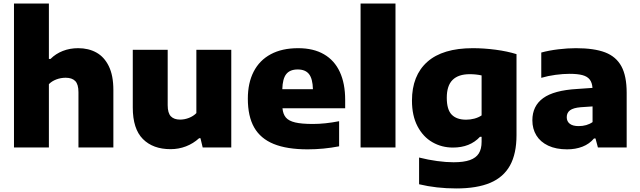

<svg xmlns="http://www.w3.org/2000/svg" viewBox="-20 -828 3592 1078"><path d="M58.5 -808H254.5V-497H263.5Q293 -526.5 332.8 -542Q372.5 -557.5 419 -557.5Q477 -557.5 521.2 -533Q565.5 -508.5 591 -456.2Q616.5 -404 616.5 -323V0H420.5V-310.5Q420.5 -354.5 402.5 -373Q384.5 -391.5 348.5 -391.5Q321.5 -391.5 296.2 -382Q271 -372.5 254.5 -355.5V0H58.5Z M725.5 -224.5V-548.5H921.5V-237.5Q921.5 -193.5 939.2 -175Q957 -156.5 991 -156.5Q1016.5 -156.5 1041.2 -166.2Q1066 -176 1082.5 -193V-548.5H1278.5V0H1118L1105.5 -52H1098Q1065 -22 1024 -6.2Q983 9.5 937.5 9.5Q839 9.5 782.2 -47.5Q725.5 -104.5 725.5 -224.5Z M1918 -220H1566Q1569 -187 1585.2 -168Q1601.5 -149 1637.5 -140.5Q1673.5 -132 1736.5 -132Q1805 -132 1884 -147.5V-6.5Q1796.5 10.5 1707.5 10.5Q1590.5 10.5 1516.5 -19.8Q1442.5 -50 1407 -112.5Q1371.5 -175 1371.5 -274Q1371.5 -362 1404.2 -425.8Q1437 -489.5 1500.2 -523.5Q1563.5 -557.5 1654 -557.5Q1740 -557.5 1799 -523.2Q1858 -489 1888 -424Q1918 -359 1918 -267.5ZM1565 -327H1737Q1735.5 -386 1715 -412Q1694.5 -438 1651.5 -438Q1608 -438 1587.2 -412Q1566.5 -386 1565 -327Z M2004.5 0V-808H2200.5V0Z M2333 206.5V56.5Q2384.5 69.5 2434.5 76.2Q2484.5 83 2526.5 83Q2583.5 83 2618 70.8Q2652.5 58.5 2668.2 33.5Q2684 8.5 2684 -32V-60H2675Q2619 0.5 2523 0.5Q2460 0.5 2407.8 -29.5Q2355.5 -59.5 2324.2 -119Q2293 -178.5 2293 -263Q2293 -404 2379.2 -480.8Q2465.5 -557.5 2635 -557.5Q2697 -557.5 2763 -548.8Q2829 -540 2880 -524V-69.5Q2880 35 2843.5 101Q2807 167 2732.5 198.5Q2658 230 2542 230Q2430 230 2333 206.5ZM2684 -180V-404.5Q2652.5 -411.5 2617.5 -411.5Q2553.5 -411.5 2521 -379.2Q2488.5 -347 2488.5 -279Q2488.5 -212.5 2516.2 -184.2Q2544 -156 2597 -156Q2620.5 -156 2643.2 -162Q2666 -168 2684 -180Z M3498.5 -307V0H3337L3323.5 -50.5H3315Q3289 -19.5 3250.2 -4.5Q3211.5 10.5 3164 10.5Q3102 10.5 3058 -10.2Q3014 -31 2991.5 -67.8Q2969 -104.5 2969 -152.5Q2969 -233 3029.5 -277Q3090 -321 3220.5 -328.5L3306.5 -334.5Q3304.5 -364 3291.2 -381.2Q3278 -398.5 3250.8 -406Q3223.5 -413.5 3178 -413.5Q3142 -413.5 3099 -407.8Q3056 -402 3019 -391V-533Q3063 -545 3115 -551.2Q3167 -557.5 3213.5 -557.5Q3316 -557.5 3377.8 -533.8Q3439.5 -510 3469 -455.5Q3498.5 -401 3498.5 -307ZM3307 -142.5V-230.5L3240.5 -226Q3199 -222.5 3180.5 -208.8Q3162 -195 3162 -170Q3162 -146.5 3179 -133.2Q3196 -120 3228.5 -120Q3275 -120 3307 -142.5Z"/></svg>

Font: Encode Sans Semi Expanded ExBd
Style: Regular
Weight: 800
Width: 6
Designer: Multiple Designers
Foundry: Impallari Type
Version: Version 2.000